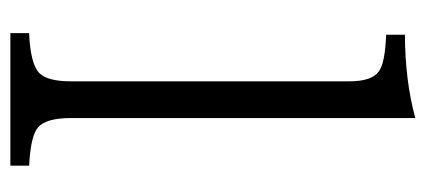

<svg xmlns="http://www.w3.org/2000/svg" viewBox="-245 -575 820 370"><g transform="rotate(90 165.0 -390.0)"><path d="M43.9 0V-36.1Q104.5 -38.6 121.6 -56.6Q136.7 -72.8 136.7 -116.2V-653.3Q136.7 -696.3 117.7 -710Q101.1 -722.2 46.9 -724.1V-760.3Q135.7 -760.7 207.5 -780.3V-116.2Q207.5 -68.8 225.6 -53.2Q241.7 -39.1 299.3 -36.1V0Z"/></g></svg>

Font: BIZ UDPMincho
Style: Regular
Weight: 400
Designer: TypeBank Co., Ltd.
Foundry: Morisawa Inc.
Version: Version 1.06